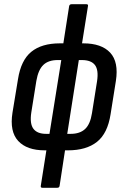

<svg xmlns="http://www.w3.org/2000/svg" viewBox="-20 -703 589 908"><path d="M192 8Q107 8 66 -36.5Q25 -81 39 -170L65 -328Q79 -418 128 -458Q177 -498 263 -498H374Q460 -498 501 -454Q542 -410 528 -320L503 -163Q489 -72 438.5 -32Q388 8 301 8ZM198 -70H314Q358 -70 382.5 -93Q407 -116 415 -168L439 -319Q447 -372 429 -395.5Q411 -419 367 -419H253Q209 -419 185 -396Q161 -373 152 -321L128 -171Q120 -118 138 -94Q156 -70 198 -70ZM180 185Q171 185 173 175L203 -15L209 -39L274 -445L276 -475L307 -674Q309 -683 318 -683H389Q398 -683 396 -674L364 -473L357 -446L293 -38L291 -15L262 175Q261 185 251 185Z"/></svg>

Font: Sofia Sans Condensed SemiBold
Style: Italic
Weight: 600
Italic angle: -9°
Version: Version 4.100